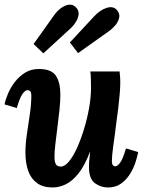

<svg xmlns="http://www.w3.org/2000/svg" viewBox="-21 -815 639 846"><path d="M211 11Q169 11 142.5 -8Q116 -27 103.5 -61.5Q91 -96 91 -143Q91 -180 97.5 -224Q104 -268 110.5 -312Q117 -356 117 -392Q117 -409 111.5 -413.5Q106 -418 101 -418Q90 -418 78 -401Q66 -384 53 -339L-1 -355Q3 -376 14.5 -403Q26 -430 45 -454.5Q64 -479 90 -495Q116 -511 150 -511Q206 -511 225.5 -481Q245 -451 245 -398Q245 -368 241 -330.5Q237 -293 232 -254Q227 -215 223 -180.5Q219 -146 219 -123Q219 -108 222 -98.5Q225 -89 231 -85Q237 -81 247 -81Q264 -81 282.5 -103Q301 -125 318 -162.5Q335 -200 349 -245.5Q363 -291 371.5 -338.5Q380 -386 380 -428Q380 -442 379.5 -465Q379 -488 377 -500H506Q508 -479 508.5 -470.5Q509 -462 509 -452Q509 -431 506.5 -401.5Q504 -372 500 -338Q496 -304 491 -270Q488 -243 484.5 -218Q481 -193 478 -171.5Q475 -150 473.5 -133.5Q472 -117 472 -108Q472 -92 476.5 -87Q481 -82 486 -82Q497 -82 509 -99Q521 -116 534 -161L588 -145Q584 -124 575 -97Q566 -70 550 -45.5Q534 -21 511 -5Q488 11 455 11Q423 11 397 -8Q371 -27 371 -80Q371 -100 373 -114Q375 -128 376 -145H375Q352 -85 325 -51Q298 -17 269 -3Q240 11 211 11ZM323 -581 287 -628 392 -741Q418 -770 448 -780Q478 -790 495 -770Q508 -754 504 -736.5Q500 -719 487 -703.5Q474 -688 458 -677ZM170 -580 127 -621 216 -746Q229 -765 246 -778Q263 -791 280.5 -794Q298 -797 311 -785Q326 -772 325.5 -755Q325 -738 314.5 -720.5Q304 -703 290 -690Z"/></svg>

Font: Lora
Style: Italic
Weight: 400
Italic angle: -3°
Designer: Olga Karpushina, Alexei Vanyashin (Cyrillic)
Foundry: Cyreal
Version: Version 3.008